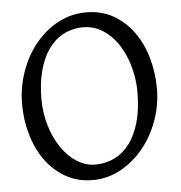

<svg xmlns="http://www.w3.org/2000/svg" viewBox="-49 -677 697 738"><g transform="rotate(-5 300.0 -307.5)"><path d="M480 -307.1Q480 -340.8 473.9 -373.8Q467.8 -406.7 456.5 -436.3Q445.3 -465.8 429 -491Q412.6 -516.1 392.1 -534.4Q371.6 -552.7 347.2 -563.2Q322.8 -573.7 294.9 -573.7Q251.5 -573.7 217 -555.4Q182.6 -537.1 158.9 -503.2Q135.3 -469.2 122.6 -420.9Q109.9 -372.6 109.9 -313Q109.9 -258.3 124.8 -209.5Q139.6 -160.6 164.8 -123.8Q189.9 -86.9 223.6 -65.4Q257.3 -43.9 294.9 -43.9Q335.4 -43.9 369.4 -60.8Q403.3 -77.6 428 -110.8Q452.6 -144 466.3 -193.4Q480 -242.7 480 -307.1ZM555.7 -315.9Q555.7 -249.5 533.7 -189.7Q511.7 -129.9 473.9 -84.5Q436 -39.1 386.2 -12.2Q336.4 14.6 280.8 14.6Q222.2 14.6 176.3 -11.2Q130.4 -37.1 98.9 -80.6Q67.4 -124 50.8 -180.7Q34.2 -237.3 34.2 -298.8Q34.2 -365.2 55.7 -425.3Q77.1 -485.4 114.3 -530.8Q151.4 -576.2 201.4 -603Q251.5 -629.9 309.1 -629.9Q369.6 -629.9 415.5 -603.3Q461.4 -576.7 492.7 -532.7Q523.9 -488.8 539.8 -432.1Q555.7 -375.5 555.7 -315.9Z"/></g></svg>

Font: Gentium Kaktovik
Style: Regular
Weight: 400
Designer: J. Victor Gaultney and Annie Olsen
Foundry: SIL International
Version: Version 1.102; 2013; Maintenance release